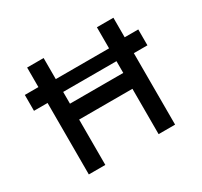

<svg xmlns="http://www.w3.org/2000/svg" viewBox="-145 -895 1147 1089"><g transform="rotate(-30 428.5 -350.0)"><path d="M57 -572H173L219 -562H613L649 -572H800V-468H656L625 -478H209L163 -468H57ZM603 -700H711V0H603ZM146 -700H254V0H146ZM193 -401H651V-297H193Z"/></g></svg>

Font: Easer Grotesk Variable
Style: Regular
Weight: 400
Designer: Boardeaser, Bonnie Shaver-Troup, Thomas Jockin
Foundry: Lexend
Version: Version 1.001;Glyphs 3.1.2 (3151)